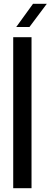

<svg xmlns="http://www.w3.org/2000/svg" viewBox="-20 -997 268 1017"><path d="M50 0V-800H147V0ZM66 -854 155 -977H228L136 -854Z"/></svg>

Font: Big Shoulders Text SemiBold
Style: Regular
Weight: 600
Designer: Patric King
Foundry: XO Type Co
Version: Version 1.000; ttfautohint (v1.8.2)